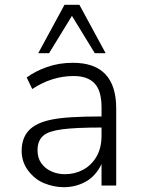

<svg xmlns="http://www.w3.org/2000/svg" viewBox="-20 -771 584 798"><path d="M245 7Q204 7 163.5 -9.5Q123 -26 94 -66Q70 -101 70 -144Q70 -197 100 -229Q130 -261 195 -274Q257 -287 402 -287V-325Q402 -394 373 -424.5Q344 -455 286 -455Q196 -455 114 -401L91 -449Q126 -475 175.5 -492.5Q225 -510 283 -510Q463 -510 463 -320V0H402V-89Q377 -38 335.5 -15.5Q294 7 245 7ZM250 -47Q291 -47 325.5 -65.5Q360 -84 381 -120Q402 -156 402 -207V-241Q294 -241 238 -233.5Q182 -226 161 -208Q136 -187 136 -147Q136 -114 152 -92Q168 -70 194 -58.5Q220 -47 250 -47ZM139 -550 248 -751H310L419 -550H374L279 -705L184 -550Z"/></svg>

Font: Winston Light
Style: Regular
Weight: 300
Designer: Original fonts by Vernon Adams / Changes by Cristiano Sobral
Foundry: Original fonts by Vernon Adams / Changes by Cristiano Sobral
Version: Version 2.503;July 17, 2020;FontCreator 13.0.0.2655 64-bit